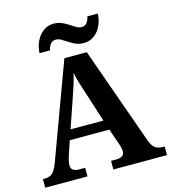

<svg xmlns="http://www.w3.org/2000/svg" viewBox="-132 -1035 1017 1141"><g transform="rotate(-15 376.5 -464.5)"><path d="M4 0V-53H16Q43 -53 61 -67Q79 -81 96 -126L313 -714H451L664 -114Q676 -80 694.5 -66.5Q713 -53 741 -53H753V0H423V-53H456Q478 -53 491.5 -61.5Q505 -70 505 -91Q505 -103 502 -115Q499 -127 496 -135L461 -235H218L189 -149Q185 -137 181 -120.5Q177 -104 177 -92Q177 -53 226 -53H264V0ZM239 -296H441L382 -480Q371 -514 360.5 -547.5Q350 -581 343 -615Q335 -581 325.5 -550Q316 -519 304 -485ZM449 -771Q422 -771 400 -780.5Q378 -790 359.5 -802.5Q341 -815 324.5 -824.5Q308 -834 292 -834Q270 -834 258 -817.5Q246 -801 243 -781H178Q180 -822 196.5 -855.5Q213 -889 240.5 -909Q268 -929 304 -929Q331 -929 353 -919.5Q375 -910 393.5 -897.5Q412 -885 428.5 -875.5Q445 -866 460 -866Q482 -866 494 -882.5Q506 -899 509 -919H574Q572 -879 556 -845Q540 -811 512.5 -791Q485 -771 449 -771Z"/></g></svg>

Font: Noto Serif Sinhala
Style: Bold
Weight: 700
Designer: Jelle Bosma - Monotype Design Team
Foundry: Monotype Imaging Inc.
Version: Version 2.007; ttfautohint (v1.8.4.7-5d5b)